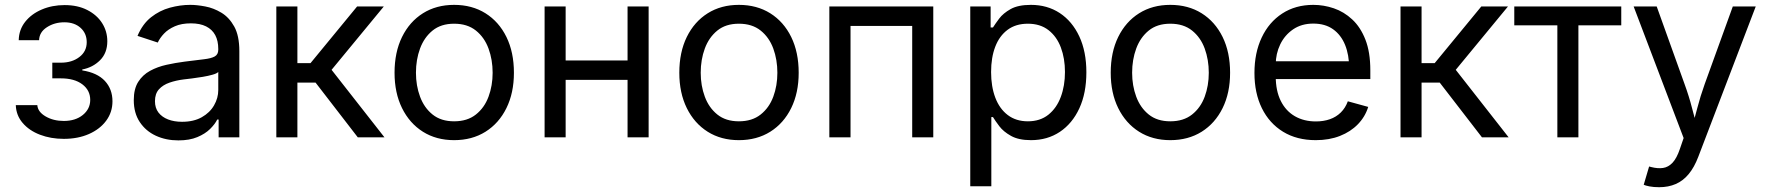

<svg xmlns="http://www.w3.org/2000/svg" viewBox="-20 -573 7371 801"><path d="M246.1 6.3Q191.9 6.3 146.7 -11Q101.6 -28.3 74.5 -60.1Q47.4 -91.8 45.9 -134.3H135.7Q137.7 -106.4 170.2 -87.4Q202.6 -68.4 246.1 -68.4Q294.9 -68.4 325.7 -93.5Q356.4 -118.7 356.4 -156.2Q356.4 -196.3 323.5 -221.2Q290.5 -246.1 233.9 -246.1H198.2V-311.5H233.9Q280.3 -311.5 311 -335Q341.8 -358.4 341.8 -397Q341.8 -433.6 316.2 -456.8Q290.5 -480 248.5 -480Q207.5 -480 175.8 -459.5Q144 -439 143.1 -405.3H58.1Q59.1 -449.2 85.2 -482.2Q111.3 -515.1 154.5 -533.4Q197.8 -551.8 249.5 -551.8Q304.2 -551.8 344.2 -531.2Q384.3 -510.7 406 -476.6Q427.7 -442.4 427.7 -400.9Q427.7 -352.1 397.5 -321.8Q367.2 -291.5 323.2 -283.2V-279.3Q385.7 -269.5 417.5 -235.4Q449.2 -201.2 449.2 -150.4Q449.2 -105 423.1 -69.6Q397 -34.2 351.1 -13.9Q305.2 6.3 246.1 6.3Z M724.1 12.7Q672.4 12.7 630.1 -6.8Q587.9 -26.4 563 -64Q538.1 -101.6 538.1 -155.3Q538.1 -202.1 556.6 -231.4Q575.2 -260.7 606.2 -277.6Q637.2 -294.4 674.8 -302.7Q712.4 -311 750.5 -315.9Q799.3 -322.3 830.1 -325.7Q860.8 -329.1 875.7 -337.4Q890.6 -345.7 890.6 -365.7V-368.7Q890.6 -402.8 877.9 -426.5Q865.2 -450.2 839.8 -462.9Q814.5 -475.6 776.4 -475.6Q737.3 -475.6 709.5 -463.4Q681.6 -451.2 664.3 -432.9Q647 -414.6 638.2 -395.5L553.7 -423.3Q574.7 -473.1 610.4 -501.2Q646 -529.3 689 -541Q731.9 -552.7 773.9 -552.7Q801.3 -552.7 836.2 -546.1Q871.1 -539.6 903.6 -520Q936 -500.5 957.3 -462.2Q978.5 -423.8 978.5 -359.9V0H892.1V-74.2H886.2Q877 -55.2 856.4 -34.9Q835.9 -14.6 803.2 -1Q770.5 12.7 724.1 12.7ZM739.3 -64.9Q788.1 -64.9 821.8 -84Q855.5 -103 873 -133.5Q890.6 -164.1 890.6 -197.3V-272.9Q885.3 -266.6 867.2 -261.5Q849.1 -256.3 825.9 -252.4Q802.7 -248.5 781 -245.8Q759.3 -243.2 746.6 -241.7Q714.8 -237.8 687.3 -228.3Q659.7 -218.8 643.1 -200.4Q626.5 -182.1 626.5 -150.9Q626.5 -122.6 641.1 -103.5Q655.8 -84.5 681.2 -74.7Q706.5 -64.9 739.3 -64.9Z M1132.8 0V-545.9H1220.7V-309.6H1275.4L1469.7 -545.9H1581.1L1363.3 -281.7L1584 0H1472.7L1296.4 -228.5H1220.7V0Z M1874.5 11.7Q1800.3 11.7 1744.4 -23.4Q1688.5 -58.6 1657.2 -122.1Q1626 -185.5 1626 -269.5Q1626 -355 1657.2 -418.7Q1688.5 -482.4 1744.4 -517.6Q1800.3 -552.7 1874.5 -552.7Q1949.2 -552.7 2005.4 -517.6Q2061.5 -482.4 2092.8 -418.7Q2124 -355 2124 -269.5Q2124 -185.5 2092.8 -122.1Q2061.5 -58.6 2005.4 -23.4Q1949.2 11.7 1874.5 11.7ZM1874.5 -66.9Q1929.7 -66.9 1965.3 -95.2Q2001 -123.5 2018.1 -169.7Q2035.2 -215.8 2035.2 -269.5Q2035.2 -323.7 2018.1 -370.4Q2001 -417 1965.3 -445.6Q1929.7 -474.1 1874.5 -474.1Q1819.8 -474.1 1784.7 -445.6Q1749.5 -417 1732.4 -370.6Q1715.3 -324.2 1715.3 -269.5Q1715.3 -215.8 1732.4 -169.7Q1749.5 -123.5 1784.7 -95.2Q1819.8 -66.9 1874.5 -66.9Z M2618.2 -320.8V-239.7H2318.8V-320.8ZM2339.8 -545.9V0H2252V-545.9ZM2686 -545.9V0H2598.1V-545.9Z M3062.5 11.7Q2988.3 11.7 2932.4 -23.4Q2876.5 -58.6 2845.2 -122.1Q2814 -185.5 2814 -269.5Q2814 -355 2845.2 -418.7Q2876.5 -482.4 2932.4 -517.6Q2988.3 -552.7 3062.5 -552.7Q3137.2 -552.7 3193.4 -517.6Q3249.5 -482.4 3280.8 -418.7Q3312 -355 3312 -269.5Q3312 -185.5 3280.8 -122.1Q3249.5 -58.6 3193.4 -23.4Q3137.2 11.7 3062.5 11.7ZM3062.5 -66.9Q3117.7 -66.9 3153.3 -95.2Q3189 -123.5 3206.1 -169.7Q3223.1 -215.8 3223.1 -269.5Q3223.1 -323.7 3206.1 -370.4Q3189 -417 3153.3 -445.6Q3117.7 -474.1 3062.5 -474.1Q3007.8 -474.1 2972.7 -445.6Q2937.5 -417 2920.4 -370.6Q2903.3 -324.2 2903.3 -269.5Q2903.3 -215.8 2920.4 -169.7Q2937.5 -123.5 2972.7 -95.2Q3007.8 -66.9 3062.5 -66.9Z M3873.5 -545.9V0H3785.6V-464.8H3528.3V0H3439.9V-545.9Z M4027.8 204.1V-545.9H4112.8V-458.5H4122.6Q4131.8 -473.1 4148.4 -495.4Q4165 -517.6 4196.3 -535.2Q4227.5 -552.7 4280.8 -552.7Q4349.1 -552.7 4401.1 -518.6Q4453.1 -484.4 4482.7 -421.1Q4512.2 -357.9 4512.2 -271.5Q4512.2 -184.6 4482.9 -121.1Q4453.6 -57.6 4401.6 -22.9Q4349.6 11.7 4281.2 11.7Q4229.5 11.7 4197.8 -6.1Q4166 -23.9 4148.9 -46.6Q4131.8 -69.3 4122.6 -84.5H4115.7V204.1ZM4268.1 -66.9Q4319.3 -66.9 4353.8 -94.5Q4388.2 -122.1 4405.5 -168.7Q4422.9 -215.3 4422.9 -272.5Q4422.9 -329.1 4405.8 -374.8Q4388.7 -420.4 4354.2 -447.3Q4319.8 -474.1 4268.1 -474.1Q4217.8 -474.1 4183.6 -448.7Q4149.4 -423.3 4132.1 -378.2Q4114.7 -333 4114.7 -272.5Q4114.7 -211.9 4132.3 -165.5Q4149.9 -119.1 4184.3 -93Q4218.8 -66.9 4268.1 -66.9Z M4862.3 11.7Q4788.1 11.7 4732.2 -23.4Q4676.3 -58.6 4645 -122.1Q4613.8 -185.5 4613.8 -269.5Q4613.8 -355 4645 -418.7Q4676.3 -482.4 4732.2 -517.6Q4788.1 -552.7 4862.3 -552.7Q4937 -552.7 4993.2 -517.6Q5049.3 -482.4 5080.6 -418.7Q5111.8 -355 5111.8 -269.5Q5111.8 -185.5 5080.6 -122.1Q5049.3 -58.6 4993.2 -23.4Q4937 11.7 4862.3 11.7ZM4862.3 -66.9Q4917.5 -66.9 4953.1 -95.2Q4988.8 -123.5 5005.9 -169.7Q5022.9 -215.8 5022.9 -269.5Q5022.9 -323.7 5005.9 -370.4Q4988.8 -417 4953.1 -445.6Q4917.5 -474.1 4862.3 -474.1Q4807.6 -474.1 4772.5 -445.6Q4737.3 -417 4720.2 -370.6Q4703.1 -324.2 4703.1 -269.5Q4703.1 -215.8 4720.2 -169.7Q4737.3 -123.5 4772.5 -95.2Q4807.6 -66.9 4862.3 -66.9Z M5469.2 11.7Q5390.1 11.7 5332.8 -23.4Q5275.4 -58.6 5244.4 -121.6Q5213.4 -184.6 5213.4 -268.6Q5213.4 -352.5 5243.7 -416.5Q5273.9 -480.5 5329.3 -516.6Q5384.8 -552.7 5459 -552.7Q5502.4 -552.7 5544.7 -538.3Q5586.9 -523.9 5621.3 -491.9Q5655.8 -460 5676.3 -407.7Q5696.8 -355.5 5696.8 -279.8V-243.2H5272.9V-317.4H5649.4L5608.4 -290Q5608.4 -343.8 5591.6 -385.5Q5574.7 -427.2 5541.5 -450.9Q5508.3 -474.6 5459 -474.6Q5409.7 -474.6 5374.5 -450.4Q5339.4 -426.3 5320.8 -387.5Q5302.2 -348.6 5302.2 -304.2V-254.9Q5302.2 -194.3 5323.2 -152.1Q5344.2 -109.9 5382.1 -88.1Q5419.9 -66.4 5469.7 -66.4Q5502 -66.4 5528.3 -75.7Q5554.7 -85 5573.7 -103.8Q5592.8 -122.6 5603 -150.4L5688 -127Q5675.3 -85.9 5645 -54.7Q5614.7 -23.4 5570.1 -5.9Q5525.4 11.7 5469.2 11.7Z M5822.8 0V-545.9H5910.6V-309.6H5965.3L6159.7 -545.9H6271L6053.2 -281.7L6273.9 0H6162.6L5986.3 -228.5H5910.6V0Z M6477.1 0V-467.3H6297.4V-545.9H6743.7V-467.3H6564.9V0Z M6837.4 197.8 6859.9 121.6 6869.1 124Q6896 130.9 6918 127.7Q6939.9 124.5 6957.5 106Q6975.1 87.4 6988.3 48.3L7003.9 2.9L6795.4 -545.9H6891.6L7007.8 -222.2Q7026.4 -171.4 7039.1 -121.6Q7051.8 -71.8 7065.9 -24.9H7033.7Q7047.9 -71.8 7060.8 -121.8Q7073.7 -171.9 7091.8 -222.2L7209 -545.9H7304.7L7064.9 81.5Q7048.3 125 7025.1 153.1Q7002 181.2 6971.2 194.6Q6940.4 208 6901.9 208Q6878.4 208 6861.3 204.6Q6844.2 201.2 6837.4 197.8Z"/></svg>

Font: Adwaita Sans
Style: Regular
Weight: 400
Designer: Rasmus Andersson
Foundry: rsms
Version: Version 4.001;git-9221beed3